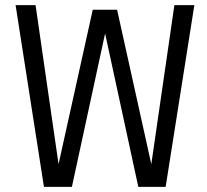

<svg xmlns="http://www.w3.org/2000/svg" viewBox="-20 -731 810 751"><path d="M41 -710.9 151.9 0H261.2L391.1 -600.1L521 0H627.9L740.2 -710.9H662.1L571.8 -88.9L438 -692.9H342.8L209 -88.9L119.1 -710.9Z"/></svg>

Font: Tuffy
Style: Regular
Weight: 500
Designer: Thatcher Ulrich, Karoly Barta and Michael Everson
Version: Version 001.270